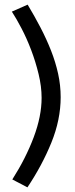

<svg xmlns="http://www.w3.org/2000/svg" viewBox="-20 -764 323 826"><path d="M241 -346Q241 -249 201 -150.5Q161 -52 98 42L33 8Q91 -83 125 -173.5Q159 -264 159 -343Q159 -392 146 -445.5Q133 -499 114 -549Q95 -599 72.5 -642Q50 -685 31 -714L99 -744Q129 -694 154.5 -645Q180 -596 199.5 -546.5Q219 -497 230 -447Q241 -397 241 -346Z"/></svg>

Font: PTCRaleway Medium
Style: Regular
Weight: 500
Designer: Matt McInerney, Pablo Impallari, Rodrigo Fuenzalida
Foundry: Matt McInerney, Pablo Impallari, Rodrigo Fuenzalida
Version: Version 3.000g; ttfautohint (v1.5) -l 8 -r 28 -G 28 -x 14 -D